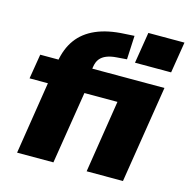

<svg xmlns="http://www.w3.org/2000/svg" viewBox="-109 -854 947 960"><g transform="rotate(15 364.5 -374.0)"><path d="M63 0 122 -375H27L48 -503H176L138 -477L141 -493Q152 -561 186.5 -608.5Q221 -656 281.5 -682.5Q342 -709 429 -713L479 -716L473 -593L421 -589Q391 -587 369.5 -578.5Q348 -570 335.5 -554.5Q323 -539 319 -513L315 -487L297 -503H691L611 0H423L482 -375H311L251 0ZM516 -587 542 -748H729L703 -587Z"/></g></svg>

Font: Nunito Sans 8pt Black
Style: Italic
Weight: 900
Italic angle: -9°
Version: Version 3.101;gftools[0.9.27]